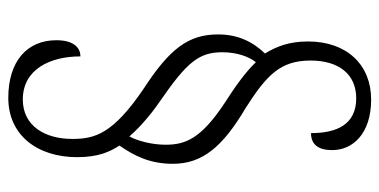

<svg xmlns="http://www.w3.org/2000/svg" viewBox="-246 -554 915 463"><g transform="rotate(90 211.5 -322.5)"><path d="M216 115C306 115 359 45 359 -51C359 -102 346 -130 331 -153C355 -188 375 -225 375 -282C375 -353 334 -402 241 -457C161 -508 126 -541 126 -614C126 -682 159 -724 217 -724C281 -724 301 -676 301 -615C328 -615 342 -632 342 -666C342 -716 302 -760 220 -760C136 -760 80 -701 80 -608C80 -562 92 -532 109 -504C81 -475 63 -439 63 -391C63 -319 98 -274 193 -212C304 -137 315 -93 315 -39C315 26 284 80 220 80C147 80 116 14 116 -59C97 -59 77 -45 77 -1C77 70 128 115 216 115ZM309 -177C297 -191 267 -222 221 -253C130 -316 106 -345 106 -401C106 -437 117 -466 130 -482C155 -456 189 -432 228 -407C314 -350 329 -313 329 -264C329 -230 319 -195 309 -177Z"/></g></svg>

Font: Noto Serif Georgian ExtraCondensed Light
Style: Regular
Weight: 300
Width: 2
Designer: Monotype Design Team, Akaki Razmadze
Foundry: Google LLC
Version: Version 2.003